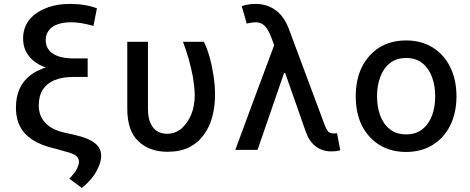

<svg xmlns="http://www.w3.org/2000/svg" viewBox="-20 -757 2373 970"><path d="M469.7 -714.8Q464.8 -692.4 452.1 -626Q387.7 -644.5 339.8 -644.5Q298.8 -644.5 270.5 -633.8Q241.2 -624 226.6 -603.5Q210.9 -583 210.9 -554.7Q210.9 -509.8 248 -485.4Q284.2 -461.9 351.6 -461.9Q375 -461.9 422.9 -461.9Q422.9 -445.3 422.9 -394.5Q404.3 -394.5 348.6 -394.5Q270.5 -394.5 213.9 -415Q157.2 -434.6 127 -472.7Q96.7 -509.8 96.7 -562.5Q96.7 -615.2 126 -654.3Q156.2 -693.4 210 -714.8Q263.7 -737.3 335 -737.3Q373 -737.3 408.2 -731.4Q442.4 -725.6 469.7 -714.8ZM350.6 -434.6Q368.2 -434.6 422.9 -434.6Q422.9 -418 422.9 -368.2Q405.3 -368.2 352.5 -368.2Q295.9 -368.2 255.9 -352.5Q216.8 -335.9 196.3 -304.7Q175.8 -272.5 175.8 -224.6Q175.8 -171.9 208 -137.7Q239.3 -102.5 301.8 -87.9Q321.3 -84 358.4 -75.2Q429.7 -58.6 460 -33.2Q491.2 -7.8 491.2 32.2Q490.2 58.6 477.5 86.9Q465.8 115.2 444.3 142.6Q421.9 169.9 393.6 192.4Q372.1 176.8 330.1 145.5Q360.4 114.3 369.1 94.7Q378.9 74.2 378.9 61.5Q378.9 41 363.3 29.3Q347.7 17.6 311.5 8.8Q295.9 4.9 263.7 -4.9Q158.2 -28.3 109.4 -79.1Q60.5 -128.9 60.5 -212.9Q60.5 -322.3 134.8 -377.9Q210 -434.6 350.6 -434.6Z M623 -545.9Q649.4 -545.9 727.5 -545.9Q727.5 -460.9 727.5 -207Q727.5 -160.2 741.2 -132.8Q754.9 -104.5 776.4 -92.8Q798.8 -81.1 823.2 -81.1Q865.2 -81.1 896.5 -107.4Q927.7 -134.8 946.3 -178.7Q963.9 -223.6 963.9 -277.3Q962.9 -318.4 955.1 -365.2Q946.3 -412.1 933.6 -458Q919.9 -504.9 904.3 -545.9Q939.5 -545.9 1009.8 -545.9Q1025.4 -515.6 1038.1 -471.7Q1050.8 -426.8 1058.6 -376Q1066.4 -326.2 1066.4 -277.3Q1066.4 -219.7 1052.7 -168Q1039.1 -116.2 1009.8 -76.2Q981.4 -36.1 935.5 -12.7Q889.6 9.8 826.2 9.8Q735.4 9.8 679.7 -43Q623 -94.7 623 -209Q623 -321.3 623 -545.9Z M1652.3 7.8Q1609.4 7.8 1576.2 -16.6Q1543 -41 1525.4 -89.8Q1485.4 -202.1 1407.2 -426.8Q1398.4 -449.2 1370.1 -516.6Q1365.2 -530.3 1349.6 -570.3Q1335.9 -605.5 1320.3 -623Q1304.7 -640.6 1283.2 -643.6Q1260.7 -646.5 1226.6 -637.7Q1218.8 -667 1201.2 -725.6Q1211.9 -730.5 1229.5 -733.4Q1247.1 -737.3 1269.5 -737.3Q1330.1 -737.3 1373 -705.1Q1416 -673.8 1439.5 -610.4Q1499 -450.2 1619.1 -128.9Q1626 -109.4 1634.8 -96.7Q1643.6 -83 1664.1 -83Q1668 -83 1673.8 -83Q1679.7 -84 1682.6 -84Q1688.5 -55.7 1699.2 2Q1689.5 4.9 1676.8 6.8Q1666 7.8 1656.2 7.8Q1654.3 7.8 1652.3 7.8ZM1168.9 0Q1221.7 -144.5 1382.8 -576.2Q1396.5 -529.3 1437.5 -387.7Q1431.6 -387.7 1415 -387.7Q1381.8 -291 1281.2 0Q1252.9 0 1168.9 0Z M2031.2 10.7Q1955.1 10.7 1897.5 -24.4Q1840.8 -59.6 1808.6 -122.1Q1777.3 -185.5 1777.3 -270.5Q1777.3 -355.5 1808.6 -418.9Q1840.8 -482.4 1897.5 -517.6Q1955.1 -552.7 2031.2 -552.7Q2108.4 -552.7 2165 -517.6Q2222.7 -482.4 2253.9 -418.9Q2286.1 -355.5 2286.1 -270.5Q2286.1 -185.5 2253.9 -122.1Q2222.7 -59.6 2165 -24.4Q2108.4 10.7 2031.2 10.7ZM2032.2 -78.1Q2082 -78.1 2114.3 -104.5Q2147.5 -130.9 2163.1 -174.8Q2178.7 -217.8 2178.7 -270.5Q2178.7 -323.2 2163.1 -366.2Q2147.5 -410.2 2114.3 -437.5Q2082 -463.9 2032.2 -463.9Q1981.4 -463.9 1949.2 -437.5Q1916 -410.2 1900.4 -366.2Q1884.8 -323.2 1884.8 -270.5Q1884.8 -217.8 1900.4 -174.8Q1916 -130.9 1949.2 -104.5Q1981.4 -78.1 2032.2 -78.1Z"/></svg>

Font: DeepSea
Style: Medium
Weight: 500
Designer: Stem
Version: Version 3.019;git-0a5106e0b